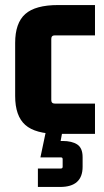

<svg xmlns="http://www.w3.org/2000/svg" viewBox="-20 -520 411 760"><path d="M356 10H210Q120 10 80 -25.5Q40 -61 40 -140V-350Q40 -429 80 -464.5Q120 -500 210 -500H356V-380H197Q183 -380 183 -366V-124Q183 -110 197 -110H356ZM228 140V110Q228 103 221 103H140L165 -16L228 -5L220 38H227Q265 38 286 52Q307 66 307 102V140Q307 220 218 220H130V147H221Q228 147 228 140Z"/></svg>

Font: Gemunu Libre ExtraLight ExtraBold
Style: Regular
Weight: 800
Version: Version 1.100